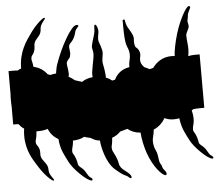

<svg xmlns="http://www.w3.org/2000/svg" viewBox="-69 -774 1163 1021"><g transform="rotate(-5 512.0 -263.0)"><path d="M10 -442H-10V-319C-11 -307 -11 -296 -11 -285C-11 -275 -11 -265 -10 -255V-157H0C6 -157 13 -157 19 -156C26 -146 35 -137 46 -130C44 -119 43 -106 43 -91C43 -11 78 39 104 80C134 128 170 159 177 159C183 159 180 152 180 152C180 152 162 129 158 115C154 101 160 87 146 66C132 45 118 35 120 9C122 -17 111 -30 106 -37C103 -41 101 -46 101 -53C101 -58 102 -64 104 -71C107 -79 109 -94 110 -110H118C137 -110 155 -112 170 -118C182 -91 199 -72 223 -59C227 0 250 34 266 67C284 105 356 176 380 176C383 176 385 174 385 171C385 165 380 163 371 156C361 148 353 125 341 113C329 101 315 94 314 82C313 70 305 41 294 26C291 22 290 17 290 11C290 -2 297 -18 298 -32L299 -44C323 -45 343 -49 360 -59C372 -55 383 -52 394 -50C408 -40 425 -33 442 -32C444 1 462 86 507 126C556 169 564 164 571 170C578 176 585 182 588 182C591 182 593 180 593 177C593 164 573 148 559 138C545 128 533 115 531 97C529 79 515 50 511 43C508 37 501 26 501 13C501 9 501 6 502 2C506 -13 507 -28 508 -41C526 -47 541 -57 553 -70L593 -81C611 -66 633 -57 661 -55C663 -23 671 17 683 53C710 132 757 182 774 182C778 182 780 178 780 174C780 160 763 153 760 137C757 121 749 121 746 103C743 85 742 62 734 47C728 36 722 17 722 -3C722 -11 723 -18 725 -25C729 -39 731 -54 732 -65C759 -76 780 -96 794 -121C808 -114 824 -110 842 -110C853 -110 863 -111 873 -113C879 -58 900 -25 916 7C934 45 1006 116 1030 116C1033 116 1035 114 1035 111C1035 105 1030 103 1021 96C1011 88 1003 65 991 53C979 41 965 34 964 22C963 10 955 -19 944 -34C941 -38 940 -43 940 -49C940 -62 947 -78 948 -92C949 -107 948 -131 942 -148L951 -155C964 -156 977 -157 990 -157H1010V-442H980C973 -442 962 -441 949 -438C951 -448 953 -462 953 -479C953 -495 948 -530 948 -547C948 -564 965 -582 965 -596C965 -610 961 -615 961 -622C961 -629 966 -646 966 -656C966 -666 982 -691 982 -697C982 -700 980 -703 975 -703C960 -703 922 -633 901 -564C887 -518 878 -471 877 -445L860 -446C815 -446 781 -424 758 -392L738 -387C730 -392 721 -396 711 -400C696 -415 692 -428 692 -439C692 -451 696 -462 696 -469C696 -485 688 -500 677 -508C669 -514 668 -531 668 -544C668 -555 669 -553 669 -558C669 -564 666 -580 646 -611C627 -640 634 -658 626 -662C624 -663 622 -661 620 -660C616 -658 618 -656 618 -650V-647C618 -633 616 -543 630 -515C637 -501 640 -486 640 -472C640 -457 636 -443 634 -434C633 -429 632 -420 632 -409V-407C593 -401 566 -380 550 -347L535 -344C525 -352 515 -358 503 -362V-364C503 -387 496 -425 493 -439C492 -443 492 -447 492 -450C492 -462 495 -475 497 -491C500 -513 482 -550 480 -561C478 -572 481 -589 484 -605C487 -621 478 -647 470 -648C462 -649 466 -627 463 -610C460 -592 447 -557 444 -540C443 -537 443 -534 443 -531C443 -518 448 -510 448 -493C448 -474 439 -443 433 -400C432 -395 432 -391 432 -386C432 -381 432 -376 433 -371C410 -369 390 -362 375 -351L337 -363C327 -372 316 -379 305 -385C307 -389 308 -394 308 -399C308 -419 302 -445 302 -454C302 -465 308 -471 319 -484C322 -488 323 -495 324 -500C325 -503 325 -506 325 -509C325 -514 324 -518 324 -520C324 -526 322 -533 322 -541C322 -549 325 -556 331 -562C355 -584 360 -613 363 -624C367 -634 378 -643 380 -647C381 -648 381 -649 381 -650C381 -653 378 -655 371 -655C341 -655 279 -537 253 -461C247 -446 245 -433 243 -422C242 -417 241 -412 241 -407H238C228 -407 219 -405 211 -402L196 -407C179 -430 155 -447 124 -453C123 -465 121 -475 119 -482C117 -488 117 -493 117 -497C117 -506 120 -511 123 -515C129 -522 139 -536 139 -563C139 -588 153 -597 168 -616C183 -637 177 -651 182 -665C187 -679 206 -701 206 -701C206 -701 209 -708 203 -708C196 -708 159 -679 126 -632C97 -591 58 -538 58 -450C51 -448 45 -445 39 -441C29 -442 19 -442 10 -442Z"/></g></svg>

Font: Teranoptia Furiae
Style: Regular
Weight: 400
Designer: Ariel Martín Pérez
Foundry: Tunera Type Foundry
Version: Version 1.001;FEAKit 1.0